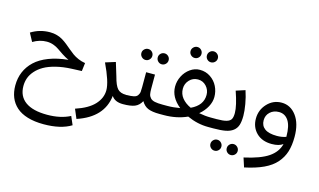

<svg xmlns="http://www.w3.org/2000/svg" viewBox="-114 -1039 2925 1760"><g transform="rotate(15 1348.0 -158.5)"><path d="M613.8 227.1 647.9 306.2Q550.3 366.2 387.2 366.2Q300.8 366.2 235.1 346.4Q169.4 326.7 128.2 289.8Q86.9 252.9 66.4 202.4Q45.9 151.9 45.9 88.9Q45.9 19.5 70.6 -39.3Q95.2 -98.1 144.5 -144.8Q193.8 -191.4 273.2 -222.2Q352.5 -252.9 456.1 -263.2Q424.8 -277.3 391.4 -299.1Q357.9 -320.8 337.4 -335.7Q316.9 -350.6 286.6 -361.8Q256.3 -373 222.2 -373Q155.8 -373 91.8 -335L49.8 -413.1Q131.3 -463.9 229 -463.9Q264.6 -463.9 295.7 -454.8Q326.7 -445.8 350.8 -430.9Q375 -416 397.5 -397.9Q419.9 -379.9 442.6 -360.4Q465.3 -340.8 489 -323.7Q512.7 -306.6 544.2 -293Q575.7 -279.3 610.8 -273.9L601.1 -195.8L506.8 -191.9Q424.3 -188.5 357.7 -171.6Q291 -154.8 247.3 -129.6Q203.6 -104.5 174.1 -70.8Q144.5 -37.1 131.8 -1.2Q119.1 34.7 119.1 74.2Q119.1 171.9 189.7 222.9Q260.3 273.9 396 273.9Q522.5 273.9 613.8 227.1Z M1048.8 -89.8 1063 -44.9 1043 0Q965.3 0 934.1 -48.8Q910.2 160.2 667 241.2L629.9 153.8Q749 114.7 806.4 53Q863.8 -8.8 863.8 -84Q863.8 -163.1 785.6 -327.1L880.9 -356.9Q889.6 -332.5 919.9 -229Q940.4 -149.4 967 -119.6Q993.7 -89.8 1048.8 -89.8Z M1137.7 -444.8Q1116.7 -444.8 1101.1 -460.2Q1085.4 -475.6 1085.4 -497.1Q1085.4 -518.6 1101.1 -533.7Q1116.7 -548.8 1137.7 -548.8Q1159.2 -548.8 1174.3 -533.7Q1189.5 -518.6 1189.5 -497.1Q1189.5 -475.6 1174.3 -460.2Q1159.2 -444.8 1137.7 -444.8ZM1292.5 -444.8Q1271 -444.8 1255.9 -460.2Q1240.7 -475.6 1240.7 -497.1Q1240.7 -518.6 1255.9 -533.7Q1271 -548.8 1292.5 -548.8Q1313.5 -548.8 1328.9 -533.7Q1344.2 -518.6 1344.2 -497.1Q1344.2 -475.6 1328.9 -460.2Q1313.5 -444.8 1292.5 -444.8ZM1396.5 -89.8 1408.7 -44.9 1388.7 0Q1320.8 0 1281.7 -15.9Q1242.7 -31.7 1217.3 -75.2Q1193.8 -31.7 1154.8 -15.9Q1115.7 0 1042.5 0L1022.5 -44.9L1051.3 -89.8Q1096.2 -89.8 1121.8 -95.5Q1147.5 -101.1 1158.4 -117.9Q1169.4 -134.8 1171.4 -149.2Q1173.3 -163.6 1173.3 -196.8Q1173.3 -202.1 1173.3 -205.1V-337.9H1257.3V-205.1Q1257.3 -170.9 1261.2 -151.9Q1265.1 -132.8 1279.3 -117.2Q1293.5 -101.6 1321.3 -95.7Q1349.1 -89.8 1396.5 -89.8Z M1568.4 -579.1Q1547.4 -579.1 1531.7 -594.2Q1516.1 -609.4 1516.1 -630.9Q1516.1 -652.3 1531.7 -667.7Q1547.4 -683.1 1568.4 -683.1Q1589.8 -683.1 1605 -667.7Q1620.1 -652.3 1620.1 -630.9Q1620.1 -609.4 1605 -594.2Q1589.8 -579.1 1568.4 -579.1ZM1723.1 -579.1Q1701.7 -579.1 1686.5 -594.2Q1671.4 -609.4 1671.4 -630.9Q1671.4 -652.3 1686.5 -667.7Q1701.7 -683.1 1723.1 -683.1Q1744.1 -683.1 1759.8 -667.7Q1775.4 -652.3 1775.4 -630.9Q1775.4 -609.4 1759.8 -594.2Q1744.1 -579.1 1723.1 -579.1ZM1907.2 -89.8 1921.4 -44.9 1901.4 0H1852.1Q1749.5 0 1651.4 -44.9Q1552.7 0 1430.2 0H1388.2L1368.2 -44.9L1396 -89.8H1439.9Q1497.6 -89.8 1560.1 -101.1Q1463.4 -179.2 1463.4 -279.8Q1463.4 -332 1487.5 -379.6Q1511.7 -427.2 1554 -457Q1596.2 -486.8 1645 -486.8Q1701.2 -486.8 1745.6 -456.8Q1790 -426.8 1813.2 -379.9Q1836.4 -333 1836.4 -279.8Q1836.4 -233.4 1811.3 -186.5Q1786.1 -139.6 1740.2 -101.1Q1799.8 -89.8 1852.1 -89.8ZM1537.1 -279.8Q1537.1 -229.5 1567.9 -191.4Q1598.6 -153.3 1652.3 -128.9Q1762.2 -180.2 1762.2 -279.8Q1762.2 -327.6 1730 -362.3Q1697.8 -397 1650.4 -397Q1602.5 -397 1569.8 -362.3Q1537.1 -327.6 1537.1 -279.8Z M1908.7 -89.8Q1971.2 -89.8 2002.4 -99.1Q2033.7 -108.4 2044.7 -128.2Q2055.7 -147.9 2055.7 -187Q2055.7 -254.9 2009.8 -387.2L2095.7 -415Q2115.7 -355 2126.7 -291.3Q2137.7 -227.5 2137.7 -182.1Q2137.7 -127.9 2126.7 -94Q2115.7 -60.1 2087.6 -38.3Q2059.6 -16.6 2015.4 -8.3Q1971.2 0 1900.9 0L1880.9 -44.9ZM1963.9 194.8Q1942.9 194.8 1927.5 179.7Q1912.1 164.6 1912.1 143.1Q1912.1 121.6 1927.5 106.2Q1942.9 90.8 1963.9 90.8Q1985.4 90.8 2000.7 106.2Q2016.1 121.6 2016.1 143.1Q2016.1 164.6 2000.7 179.7Q1985.4 194.8 1963.9 194.8ZM2118.7 194.8Q2097.2 194.8 2082 179.7Q2066.9 164.6 2066.9 143.1Q2066.9 121.6 2082 106.2Q2097.2 90.8 2118.7 90.8Q2139.6 90.8 2155.3 106.2Q2170.9 121.6 2170.9 143.1Q2170.9 164.6 2155.3 179.7Q2139.6 194.8 2118.7 194.8Z M2446.8 -390.1Q2531.2 -390.1 2586.2 -316.7Q2641.1 -243.2 2641.1 -117.2Q2641.1 -36.6 2622.6 23.4Q2604 83.5 2561 132.8Q2518.1 182.1 2445.3 216.3Q2372.6 250.5 2266.1 272.9L2237.8 186Q2391.1 152.3 2466.1 101.3Q2541 50.3 2560.1 -27.8Q2522.9 0 2454.1 0Q2362.3 0 2308.6 -53Q2254.9 -106 2254.9 -188Q2254.9 -270.5 2310.8 -330.3Q2366.7 -390.1 2446.8 -390.1ZM2481.9 -84Q2527.8 -84 2567.9 -98.1V-103Q2567.9 -202.1 2535.2 -251.5Q2502.4 -300.8 2444.8 -300.8Q2394 -300.8 2360.8 -269.8Q2327.6 -238.8 2327.6 -191.9Q2327.6 -140.1 2365.7 -112.1Q2403.8 -84 2481.9 -84Z"/></g></svg>

Font: FiraGO
Style: Regular
Weight: 400
Designer: bBox Type
Foundry: bBox Type GmbH
Version: Version 1.001;PS 001.001;hotconv 1.0.88;makeotf.lib2.5.64775